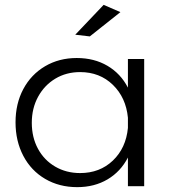

<svg xmlns="http://www.w3.org/2000/svg" viewBox="-20 -767 712 791"><path d="M407 -747 476 -717 350 -617 290 -624ZM574 -524V0H507V-118Q477 -60 423 -28Q369 4 298 4Q224 4 166 -30Q108 -64 76 -125Q44 -186 44 -263Q44 -340 76 -400Q108 -460 165.5 -494Q223 -528 296 -528Q368 -528 422.5 -496Q477 -464 507 -406V-524ZM507 -240V-282Q499 -365 445 -417.5Q391 -470 310 -470Q253 -470 208 -443Q163 -416 137 -368.5Q111 -321 111 -261Q111 -201 136.5 -154Q162 -107 207.5 -80.5Q253 -54 310 -54Q391 -54 445 -105.5Q499 -157 507 -240Z"/></svg>

Font: TypoPRO Montserrat Alternates
Style: Regular
Weight: 300
Designer: Julieta Ulanovsky
Foundry: Julieta Ulanovsky
Version: Version 6.001